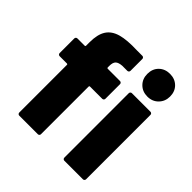

<svg xmlns="http://www.w3.org/2000/svg" viewBox="-193 -888 1039 1039"><g transform="rotate(45 326.0 -368.5)"><path d="M96 -12V-377Q96 -382 91 -382H35Q30 -382 26.5 -385.5Q23 -389 23 -394V-506Q23 -511 26.5 -514.5Q30 -518 35 -518H91Q96 -518 96 -523V-550Q96 -610 117.5 -643.5Q139 -677 185 -690Q231 -703 309 -700H350Q355 -700 358.5 -696.5Q362 -693 362 -688V-597Q362 -592 358.5 -588.5Q355 -585 350 -585H311Q284 -583 273 -572Q262 -561 262 -535V-523Q262 -518 267 -518H361Q366 -518 369.5 -514.5Q373 -511 373 -506V-394Q373 -389 369.5 -385.5Q366 -382 361 -382H267Q262 -382 262 -377V-12Q262 -7 258.5 -3.5Q255 0 250 0H108Q103 0 99.5 -3.5Q96 -7 96 -12ZM441 -12V-505Q441 -510 444.5 -513.5Q448 -517 453 -517H595Q600 -517 603.5 -513.5Q607 -510 607 -505V-12Q607 -7 603.5 -3.5Q600 0 595 0H453Q448 0 444.5 -3.5Q441 -7 441 -12ZM525 -737Q563 -737 587.5 -713Q612 -689 612 -650Q612 -613 587.5 -588Q563 -563 525 -563Q487 -563 462.5 -587.5Q438 -612 438 -650Q438 -689 462.5 -713Q487 -737 525 -737Z"/></g></svg>

Font: Barlow GEO ExtraBold
Style: Regular
Weight: 800
Designer: Jeremy Tribby
Foundry: Tribby Type
Version: Version 1.408